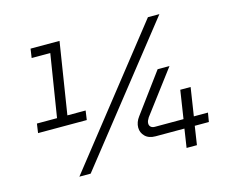

<svg xmlns="http://www.w3.org/2000/svg" viewBox="-98 -843 1203 986"><g transform="rotate(-15 503.5 -350.0)"><path d="M62 -271 69 -320H176L229 -652H130L137 -700H291L231 -320H328L321 -271ZM209 0 761 -700H822L269 0ZM779 0 794 -99H641Q605 -99 585.5 -118.5Q566 -138 566 -165Q566 -179 571 -193Q576 -207 586 -220L740 -429H803L632 -202Q627 -194 624 -187Q621 -180 621 -172Q621 -161 628.5 -154Q636 -147 650 -147H802L825 -297H880L857 -147H932L924 -99H849L834 0Z"/></g></svg>

Font: MuseoModerno Light
Style: Italic
Weight: 300
Italic angle: -9°
Designer: Pablo Cosgaya, Héctor Gatti, Marcela Romero, and the Authors of The MuseoModerno Project.
Foundry: Omnibus-Type Team
Version: Version 1.003